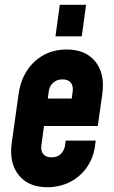

<svg xmlns="http://www.w3.org/2000/svg" viewBox="-20 -770 475 803"><path d="M178 13Q98.5 13 58 -38Q17.5 -89 29 -172L58 -378Q66 -433.5 93.2 -475.2Q120.5 -517 163 -540Q205.5 -563 259 -563Q338.5 -563 379 -512.2Q419.5 -461.5 408 -378L389 -243H148L164 -358H280L284 -388Q287 -410.5 276 -424.2Q265 -438 241 -438Q218 -438 202.5 -424.2Q187 -410.5 184 -388L153 -162Q150 -139.5 160.8 -125.8Q171.5 -112 195.5 -112Q220.5 -112 234.8 -126.5Q249 -141 252 -162L255 -182H380L379 -172Q373.5 -114.5 345.2 -73Q317 -31.5 273.5 -9.2Q230 13 178 13ZM212 -618 230 -750H340L322 -618Z"/></svg>

Font: Mohave Light
Style: Bold Italic
Weight: 700
Italic angle: -8°
Version: Version 2.003